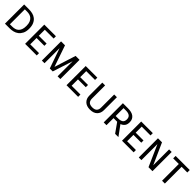

<svg xmlns="http://www.w3.org/2000/svg" viewBox="493 -2253 3961 3961"><g transform="rotate(45 2473.0 -272.5)"><path d="M235 -560Q285 -560 335.5 -548Q386 -536 426.5 -504.5Q467 -473 492.5 -418.5Q518 -364 518 -280Q518 -196 490 -141.5Q462 -87 420 -55.5Q378 -24 328 -12Q278 0 234 0H90V-560ZM171 -499V-63H238Q275 -63 311 -72Q347 -81 375 -105Q403 -129 420 -171Q437 -213 437 -280Q437 -347 419 -389.5Q401 -432 372 -456.5Q343 -481 307.5 -490Q272 -499 237 -499Z M988 -252H760V-67H1017V0H678V-560H1017V-493H760V-317H988Z M1398 0 1244 -440V0H1167V-560H1282L1443 -92L1591 -560H1706V0H1626V-440L1484 0Z M2196 -252H1968V-67H2225V0H1886V-560H2225V-493H1968V-317H2196Z M2452 -560V-175Q2452 -118 2482.5 -85Q2513 -52 2584 -52Q2655 -52 2686 -85Q2717 -118 2717 -175V-560H2796V-181Q2796 -93 2741 -39Q2686 15 2583 15Q2481 15 2425.5 -39Q2370 -93 2370 -181V-560Z M3304 0 3158 -206H3052V0H2971V-560H3120Q3171 -560 3213 -550Q3255 -540 3285 -518Q3315 -496 3332 -462.5Q3349 -429 3349 -383Q3349 -313 3318 -275Q3287 -237 3239 -220L3400 0ZM3052 -498V-268H3118Q3193 -268 3229.5 -294.5Q3266 -321 3266 -383Q3266 -442 3229.5 -470Q3193 -498 3122 -498Z M3815 -252H3587V-67H3844V0H3505V-560H3844V-493H3587V-317H3815Z M4394 -560V0H4278L4071 -468V0H3994V-560H4112L4319 -97V-560Z M4921 -489H4755V0H4673V-489H4509V-560H4921Z"/></g></svg>

Font: Carrois Gothic SC
Style: Regular
Weight: 400
Designer: Ralph du Carrois
Foundry: Ralph du Carrois
Version: Version 1.002